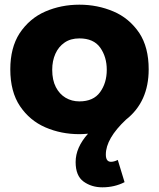

<svg xmlns="http://www.w3.org/2000/svg" viewBox="-20 -567 678 820"><path d="M417 233Q371 233 337 208.5Q303 184 303 125Q303 63 356 4Q334 6 319 6Q241 6 174 -23Q107 -52 65.5 -113.5Q24 -175 24 -271Q24 -363 63.5 -424.5Q106 -488.5 173.5 -517.8Q241 -547 319 -547Q396.5 -547 464.2 -518.2Q532 -489.5 575 -426Q615 -365 615 -271Q615 -132 518 -56Q432 25 432 93Q432 124 454 124Q467 124 483 116L512 211Q469 233 417 233ZM319 -134Q379 -134 407.5 -173.5Q436 -213 436 -269Q436 -324 408 -363.5Q380 -403 319 -403Q281.5 -403 255.8 -385.2Q230 -367.5 216.5 -337.2Q203 -307 203 -269Q203 -225 218.5 -195Q234 -165 260.2 -149.5Q286.5 -134 319 -134Z"/></svg>

Font: Argentum Novus
Style: Bold
Weight: 700
Designer: Julieta Ulanovsky (font) & Cristiano Sobral (main changes)
Foundry: Julieta Ulanovsky (font) & Cristiano Sobral (main changes)
Version: Version 3.00;November 27, 2020;FontCreator 13.0.0.2655 64-bi